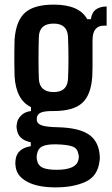

<svg xmlns="http://www.w3.org/2000/svg" viewBox="-20 -628 485 830"><path d="M221 182Q144 182 99 158.5Q54 135 48 95Q45 80 47 65Q52 14 113 4V-13Q59 -24 53 -68Q50 -80 53 -93Q55 -113 71.5 -129Q88 -145 114 -148V-165Q49 -196 43 -299Q42 -330 42 -354Q42 -378 42 -402Q42 -426 43 -457Q49 -538 88 -573Q127 -608 212 -608Q323 -608 357 -545H373Q379 -599 441 -600V-517H429Q380 -517 380 -454Q380 -413 380 -386.5Q380 -360 380 -340Q380 -320 379 -299Q374 -218 335.5 -183Q297 -148 212 -148Q203 -148 199 -148Q164 -147 151.5 -138.5Q139 -130 139 -115V-110Q140 -93 160.5 -86Q181 -79 229 -78Q315 -76 358.5 -50Q402 -24 410 33Q411 40 411.5 49.5Q412 59 410 70Q402 134 349.5 158Q297 182 221 182ZM212 -230Q271 -230 274 -287Q278 -371 274 -469Q271 -526 212 -526Q150 -526 148 -469Q145 -371 148 -287Q151 -230 212 -230ZM225 106Q311 106 319 62Q323 50 318 35Q314 12 291 4.5Q268 -3 225 -4Q183 -5 163.5 4.5Q144 14 140 38Q137 51 140 64Q144 87 163.5 96.5Q183 106 225 106Z"/></svg>

Font: Big Shoulders Display
Style: Bold
Weight: 700
Designer: Patric King
Foundry: XO Type Co
Version: Version 1.000; ttfautohint (v1.8.2)